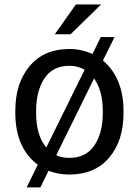

<svg xmlns="http://www.w3.org/2000/svg" viewBox="-20 -752 607 838"><path d="M46.9 -269.5Q46.9 -389.2 109.4 -463.6Q171.9 -538.1 282.2 -538.1Q310.5 -538.1 335.4 -532.5Q360.4 -526.9 383.8 -516.6L419.9 -590.3H480L429.2 -487.8Q473.1 -451.2 496.1 -395.5Q519 -339.8 519 -269.5V-257.8Q519 -137.7 456.5 -64Q394 9.8 283.2 9.8Q257.3 9.8 235.1 5.6Q212.9 1.5 191.9 -6.8L156.2 65.9H96.2L145 -33.2Q96.2 -68.8 71.5 -126Q46.9 -183.1 46.9 -257.8ZM137.7 -257.8Q137.7 -210.9 148.4 -173.1Q159.2 -135.3 182.1 -108.4L349.6 -447.8Q334.5 -456.1 317.9 -460.4Q301.3 -464.8 282.2 -464.8Q210 -464.8 173.8 -409.7Q137.7 -354.5 137.7 -269.5ZM428.7 -269.5Q428.7 -311.5 419.2 -346.9Q409.7 -382.3 390.6 -409.7L225.6 -74.7Q238.3 -68.4 252.2 -65.7Q266.1 -63 283.2 -63Q355.5 -63 392.1 -117.4Q428.7 -171.9 428.7 -257.8ZM311 -732.4H420.9L288.1 -602.5H219.2Z"/></svg>

Font: Roboto Web
Style: Regular
Weight: 400
Designer: Google
Version: Version 1.200310; 2013